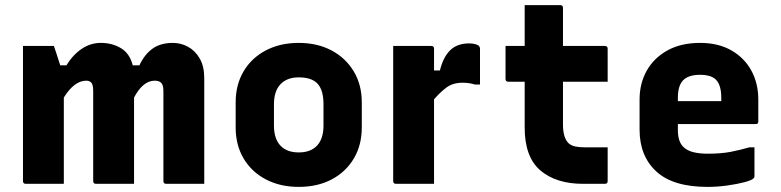

<svg xmlns="http://www.w3.org/2000/svg" viewBox="-20 -720 3060 752"><path d="M230 0H81Q70 0 70 -11V-540H191Q191 -540 199.5 -515Q208 -490 216 -464H240Q266 -506 300.5 -529Q335 -552 375 -552Q419 -552 453.5 -531.5Q488 -511 500 -464H526Q546 -507 577.5 -529.5Q609 -552 657 -552Q689 -552 717 -536.5Q745 -521 762.5 -490.5Q780 -460 780 -414V0H631Q620 0 620 -11V-363Q620 -387 611.5 -395.5Q603 -404 586 -404Q540 -404 505 -338V0H356Q345 0 345 -11V-363Q345 -389 337.5 -396.5Q330 -404 318 -404Q271 -404 230 -338Z M1150 -552Q1223 -552 1278.5 -522.5Q1334 -493 1365.5 -440.5Q1397 -388 1397 -319V-221Q1397 -152 1366 -99.5Q1335 -47 1279.5 -17.5Q1224 12 1150 12Q1077 12 1021 -17.5Q965 -47 934 -99.5Q903 -152 903 -221V-319Q903 -388 934 -440.5Q965 -493 1021 -522.5Q1077 -552 1150 -552ZM1150 -417Q1104 -417 1078.5 -390Q1053 -363 1053 -312V-228Q1053 -175 1080 -148Q1105 -123 1150 -123Q1197 -123 1222 -150Q1247 -177 1247 -228V-312Q1247 -369 1222 -394Q1199 -417 1150 -417Z M1680 0H1531Q1520 0 1520 -11V-540H1669Q1680 -540 1680 -529V-444H1703Q1716 -497 1743.5 -523.5Q1771 -550 1817 -550Q1832 -550 1842 -547Q1852 -544 1855 -541Q1860 -536 1860 -529V-389H1840Q1830 -392 1818.5 -394Q1807 -396 1792 -396Q1754 -396 1729 -377.5Q1704 -359 1680 -331Z M2360 -143V-11Q2360 0 2349 0H2264Q2158 0 2096.5 -52.5Q2035 -105 2035 -220V-400H1971Q1960 -400 1960 -411V-540H2035V-700H2174Q2185 -700 2185 -689V-540H2349Q2360 -540 2360 -529V-400H2185V-232Q2185 -180 2207 -159Q2217 -150 2232 -146.5Q2247 -143 2269 -143Z M2722 -552Q2793 -552 2844 -523Q2895 -494 2922.5 -444Q2950 -394 2950 -330V-244Q2950 -234 2940 -234H2635V-210Q2635 -166 2656 -145Q2671 -130 2695.5 -124Q2720 -118 2752 -118Q2805 -118 2843 -125.5Q2881 -133 2915 -143H2935V-29Q2935 -25 2931 -21Q2924 -14 2896 -6.5Q2868 1 2829 6.5Q2790 12 2751 12Q2616 12 2550.5 -48.5Q2485 -109 2485 -212V-330Q2485 -394 2513.5 -444Q2542 -494 2595 -523Q2648 -552 2722 -552ZM2722 -427Q2677 -427 2656 -406Q2635 -385 2635 -337V-324H2805V-337Q2805 -387 2784 -408Q2765 -427 2722 -427Z"/></svg>

Font: Recursive Sn Lnr St XBd
Style: Regular
Weight: 800
Version: Version 1.079;hotconv 1.0.112;makeotfexe 2.5.65598; ttfautoh